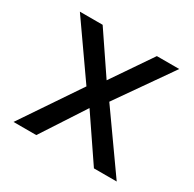

<svg xmlns="http://www.w3.org/2000/svg" viewBox="-127 -689 835 825"><g transform="rotate(30 291.0 -276.5)"><path d="M434 0 288 -215 148 0H35L230 -289L45 -553H158L292 -355L427 -553H538L348 -281L547 0Z"/></g></svg>

Font: Biryani
Style: Regular
Weight: 400
Designer: Dan Reynolds and Mathieu Reguer
Foundry: Dan Reynolds and Mathieu Reguer
Version: Version 1.004; ttfautohint (v1.1) -l 5 -r 5 -G 72 -x 0 -D la